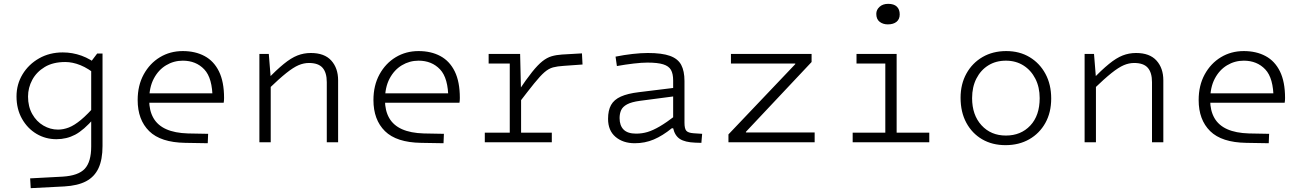

<svg xmlns="http://www.w3.org/2000/svg" viewBox="-20 -741 6794 1000"><path d="M455 22V-421L486 -462H514V19Q514 90 493 135Q472 180 428.5 203Q385 226 315 230L140 239L137 188L306 179Q388 174 421.5 138Q455 102 455 22ZM66 -239Q66 -302 97.5 -354Q129 -406 183.5 -437Q238 -468 307 -468Q357 -468 404.5 -451Q452 -434 498 -396L486 -347Q440 -385 399 -401.5Q358 -418 320 -418Q256 -418 213 -392Q170 -366 148 -325Q126 -284 126 -238Q126 -186 148 -147Q170 -108 206 -87Q242 -66 282 -66Q310 -66 338.5 -77Q367 -88 401.5 -116.5Q436 -145 483 -199L470 -125Q416 -63 371.5 -39.5Q327 -16 274 -16Q217 -16 170 -44Q123 -72 94.5 -122.5Q66 -173 66 -239Z M959 -46 1064 -44 1062 5 945 3Q817 1 757 -58Q697 -117 697 -220Q697 -296 728.5 -353.5Q760 -411 813 -443Q866 -475 932 -475Q997 -475 1045.5 -449Q1094 -423 1120.5 -369Q1147 -315 1147 -231Q1147 -224 1146.5 -217.5Q1146 -211 1145 -206H717V-255H1103L1087 -226Q1087 -334 1044 -379.5Q1001 -425 932 -425Q885 -425 845 -401Q805 -377 781 -331.5Q757 -286 757 -220Q757 -165 779 -126.5Q801 -88 846 -68Q891 -48 959 -46Z M1380 -460 1390 -336V-335V0H1331V-460ZM1378 -277 1367 -323Q1420 -377 1458 -408Q1496 -439 1529 -452Q1562 -465 1599 -465Q1670 -465 1705.5 -425.5Q1741 -386 1741 -323V0H1682V-313Q1682 -363 1660 -388Q1638 -413 1589 -413Q1562 -413 1535 -401.5Q1508 -390 1471 -360.5Q1434 -331 1378 -277Z M2187 -46 2292 -44 2290 5 2173 3Q2045 1 1985 -58Q1925 -117 1925 -220Q1925 -296 1956.5 -353.5Q1988 -411 2041 -443Q2094 -475 2160 -475Q2225 -475 2273.5 -449Q2322 -423 2348.5 -369Q2375 -315 2375 -231Q2375 -224 2374.5 -217.5Q2374 -211 2373 -206H1945V-255H2331L2315 -226Q2315 -334 2272 -379.5Q2229 -425 2160 -425Q2113 -425 2073 -401Q2033 -377 2009 -331.5Q1985 -286 1985 -220Q1985 -165 2007 -126.5Q2029 -88 2074 -68Q2119 -48 2187 -46Z M2689 -460 2694 -247V0H2635V-460ZM2679 -200V-265Q2721 -328 2751 -365.5Q2781 -403 2805 -422Q2829 -441 2853 -448Q2877 -455 2907 -457L3011 -463L3014 -405L2916 -398Q2883 -396 2860.5 -390Q2838 -384 2816 -365Q2794 -346 2762.5 -307Q2731 -268 2679 -200ZM2525 -460H2688V-410H2525ZM2505 -50H2854V0H2505Z M3293 -45Q3324 -45 3352.5 -53.5Q3381 -62 3416 -82.5Q3451 -103 3498 -139L3486 -73H3479Q3431 -34 3385 -14.5Q3339 5 3286 5Q3225 5 3186 -28Q3147 -61 3147 -122Q3147 -166 3162.5 -194Q3178 -222 3213.5 -238Q3249 -254 3308 -261L3512 -286V-242L3314 -216Q3269 -210 3246 -197.5Q3223 -185 3215 -167Q3207 -149 3207 -126Q3207 -87 3228 -66Q3249 -45 3293 -45ZM3545 -102Q3545 -71 3554.5 -60Q3564 -49 3592 -47L3637 -44L3633 3L3601 2Q3548 0 3521.5 -17Q3495 -34 3486 -73V-89V-322Q3486 -357 3474.5 -377Q3463 -397 3434 -406Q3405 -415 3352 -415Q3323 -415 3280 -410Q3237 -405 3193 -397L3186 -446Q3230 -455 3274.5 -460Q3319 -465 3354 -465Q3428 -465 3469.5 -450Q3511 -435 3528 -403Q3545 -371 3545 -319Z M3774 0V-18L3814 -51H4223V0ZM3774 -15V-41L4143 -429L4122 -377V-445H4207V-418L3841 -29L3865 -81V-15ZM3787 -410V-460H4207V-445L4158 -410Z M4591 -460H4650V0H4591ZM4441 -460H4624V-410H4441ZM4421 -50H4820V0H4421ZM4604 -614Q4579 -614 4561.5 -627.5Q4544 -641 4544 -669Q4544 -690 4561 -705.5Q4578 -721 4606 -721Q4636 -721 4651 -706.5Q4666 -692 4666 -666Q4666 -641 4649.5 -627.5Q4633 -614 4604 -614Z M5217 15Q5148 15 5095.5 -15.5Q5043 -46 5013 -101.5Q4983 -157 4983 -232Q4983 -303 5013.5 -358Q5044 -413 5097.5 -444Q5151 -475 5221 -475Q5290 -475 5342.5 -443.5Q5395 -412 5425 -356.5Q5455 -301 5455 -228Q5455 -155 5424.5 -100.5Q5394 -46 5340.5 -15.5Q5287 15 5217 15ZM5219 -35Q5297 -35 5346 -87Q5395 -139 5395 -230Q5395 -287 5372.5 -331Q5350 -375 5310.5 -400Q5271 -425 5219 -425Q5167 -425 5127.5 -400.5Q5088 -376 5065.5 -332Q5043 -288 5043 -230Q5043 -142 5092 -88.5Q5141 -35 5219 -35Z M5678 -460 5688 -336V-335V0H5629V-460ZM5676 -277 5665 -323Q5718 -377 5756 -408Q5794 -439 5827 -452Q5860 -465 5897 -465Q5968 -465 6003.5 -425.5Q6039 -386 6039 -323V0H5980V-313Q5980 -363 5958 -388Q5936 -413 5887 -413Q5860 -413 5833 -401.5Q5806 -390 5769 -360.5Q5732 -331 5676 -277Z M6485 -46 6590 -44 6588 5 6471 3Q6343 1 6283 -58Q6223 -117 6223 -220Q6223 -296 6254.5 -353.5Q6286 -411 6339 -443Q6392 -475 6458 -475Q6523 -475 6571.5 -449Q6620 -423 6646.5 -369Q6673 -315 6673 -231Q6673 -224 6672.5 -217.5Q6672 -211 6671 -206H6243V-255H6629L6613 -226Q6613 -334 6570 -379.5Q6527 -425 6458 -425Q6411 -425 6371 -401Q6331 -377 6307 -331.5Q6283 -286 6283 -220Q6283 -165 6305 -126.5Q6327 -88 6372 -68Q6417 -48 6485 -46Z"/></svg>

Font: Intel One Mono Light
Style: Regular
Weight: 300
Monospace: yes
Designer: Fred Shallcrass
Foundry: Frere-Jones Type LLC
Version: Version 1.004